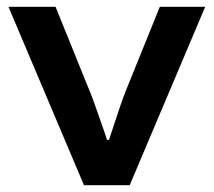

<svg xmlns="http://www.w3.org/2000/svg" viewBox="-20 -547 631 567"><path d="M228 0 5 -527H144L244 -280Q251 -264 260 -238Q269 -212 279 -184Q289 -156 296 -134H302Q309 -155 318 -182.5Q327 -210 336 -236.5Q345 -263 352 -280L452 -527H586L363 0Z"/></svg>

Font: Archivo SemiExpanded SemiBold
Style: Regular
Weight: 600
Width: 6
Designer: Hector Gatti
Foundry: Omnibus-Type
Version: Version 2.001